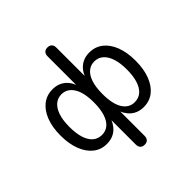

<svg xmlns="http://www.w3.org/2000/svg" viewBox="-230 -890 1254 1254"><g transform="rotate(-45 397.5 -262.5)"><path d="M397.3 186.9Q377.9 186.9 367.4 175.8Q357 164.6 357 144.3V-106.8H366.5Q351.5 -52 315.8 -21.5Q280.1 8.9 226.9 8.9Q174 8.9 134.6 -22Q95.2 -53 73 -110Q50.8 -166.9 50.8 -243.4Q50.8 -320.9 72.7 -377.3Q94.7 -433.8 134.3 -464.6Q174 -495.3 226.9 -495.3Q280.5 -495.3 316.3 -464.8Q352 -434.4 366.5 -379H357V-669.3Q357 -690.1 367.4 -701Q377.9 -711.9 397.3 -711.9Q416.7 -711.9 427.3 -701Q438 -690.1 438 -669.3V-379H428.1Q442.5 -434.4 478.5 -464.8Q514.5 -495.3 567.6 -495.3Q620.5 -495.3 660.2 -464.6Q699.8 -433.8 721.8 -377.3Q743.7 -320.9 743.7 -243.4Q743.7 -166.9 722 -110Q700.3 -53 660.9 -22Q621.5 8.9 567.6 8.9Q514.9 8.9 479.2 -21.5Q443.5 -52 428.1 -106.8H438V144.3Q438 164.6 427.8 175.8Q417.7 186.9 397.3 186.9ZM245.4 -55.4Q280.7 -55.4 306 -76.6Q331.2 -97.8 344.8 -139.9Q358.5 -182 358.5 -243.4Q358.5 -335 328 -383Q297.5 -431 245.4 -431Q211 -431 185.5 -409.5Q160.1 -388 145.9 -346.2Q131.8 -304.3 131.8 -243.4Q131.8 -182 145.4 -139.9Q159.1 -97.8 184.8 -76.6Q210.6 -55.4 245.4 -55.4ZM548.6 -55.4Q584 -55.4 609.5 -76.6Q634.9 -97.8 648.8 -139.9Q662.7 -182 662.7 -243.4Q662.7 -304.3 648.6 -346.2Q634.5 -388 609.2 -409.5Q584 -431 548.6 -431Q514.3 -431 489 -409.5Q463.8 -388 450.1 -346.2Q436.5 -304.3 436.5 -243.4Q436.5 -150.3 466.3 -102.8Q496.1 -55.4 548.6 -55.4Z"/></g></svg>

Font: Nunito ExtraLight
Style: Regular
Weight: 200
Designer: Vernon Adams
Foundry: Vernon Adams
Version: Version 3.602